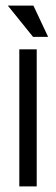

<svg xmlns="http://www.w3.org/2000/svg" viewBox="-20 -664 200 684"><path d="M151.4 -532.7H97.7L7.8 -644H99.1ZM110.8 0H48.8V-488.3H110.8Z"/></svg>

Font: SengBuhan
Style: Regular
Weight: 400
Designer: John M. Durdin
Foundry: Lao Script for Windows
Version: Version 1.400